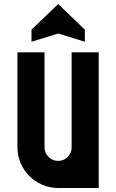

<svg xmlns="http://www.w3.org/2000/svg" viewBox="-20 -937 580 957"><path d="M270 0Q228 0 191 -16Q154 -32 126.5 -59.5Q99 -87 83 -123.5Q67 -160 67 -202V-676H202V-202Q202 -175 222 -155Q242 -135 270 -135Q298 -135 317.5 -155Q337 -175 337 -202V-676H472V0ZM403 -789V-729L270 -770L137 -729V-789L270 -917Z"/></svg>

Font: Transit CAT
Style: Regular
Weight: 400
Designer: Peter Wiegel
Foundry: Peter Wiegel
Version: 1.000